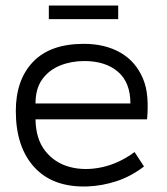

<svg xmlns="http://www.w3.org/2000/svg" viewBox="-20 -663 602 692"><path d="M510 -233H108Q109 -162 143 -119Q177 -76 230.5 -61.5Q284 -47 346 -60Q408 -73 465 -115L499 -63Q452 -27 400 -10Q348 7 295 9Q171 13 104 -60Q37 -133 37 -263Q37 -375 99 -440Q161 -505 282 -505Q359 -505 414.5 -473Q470 -441 496 -378Q508 -349 511 -312Q514 -275 510 -233ZM284 -443Q237 -443 197 -427Q157 -411 132.5 -377.5Q108 -344 108 -290H450Q450 -366 405 -404.5Q360 -443 284 -443ZM406 -594H156V-643H406Z"/></svg>

Font: Kulim Park Light
Style: Regular
Weight: 300
Designer: Noponies / Dale Sattler
Foundry: Noponies
Version: Version 1.000; ttfautohint (v1.8.3)